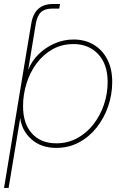

<svg xmlns="http://www.w3.org/2000/svg" viewBox="-31 -717 598 941"><path d="M85.9 -383.8 107.9 -516.1 122.1 -600.6Q137.7 -697.3 228 -697.3H263.2L259.3 -674.8H224.1Q189 -674.8 170.2 -657.7Q151.4 -640.6 144.5 -600.6L130.4 -515.6L107.4 -376H107.9Q124.5 -418 158.2 -451.2Q191.9 -484.4 236.6 -503.9Q281.2 -523.4 329.6 -523.4Q385.7 -523.4 428.5 -497.8Q471.2 -472.2 495.1 -425.5Q519 -378.9 519 -315.4Q519 -254.4 499.3 -196.5Q479.5 -138.7 443.1 -92.5Q406.7 -46.4 356.4 -19.3Q306.2 7.8 244.6 7.8Q170.4 7.8 123.3 -34.2Q76.2 -76.2 68.4 -137.2H67.9L11.2 204.1H-11.2L85.9 -383.8ZM245.1 -14.6Q301.3 -14.6 347.4 -39.8Q393.6 -64.9 427 -107.9Q460.4 -150.9 478.5 -204.6Q496.6 -258.3 496.6 -314.9Q496.6 -402.3 450.2 -451.7Q403.8 -501 329.1 -501Q271.5 -501 225.8 -475.1Q180.2 -449.2 147.9 -405.8Q115.7 -362.3 98.9 -307.9Q82 -253.4 82 -196.3Q82 -111.3 125.5 -63Q168.9 -14.6 245.1 -14.6Z"/></svg>

Font: Inter Display Thin
Style: Italic
Weight: 100
Italic angle: -9.39999°
Designer: Rasmus Andersson
Foundry: rsms
Version: Version 4.000;git-a52131595